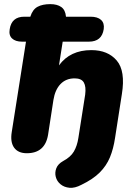

<svg xmlns="http://www.w3.org/2000/svg" viewBox="-20 -734 667 931"><path d="M375 162Q343 179 317 176.5Q291 174 273.5 159.5Q256 145 250.5 124Q245 103 253 82Q261 61 286 47Q322 28 338 1Q354 -26 360 -65L393 -275Q398 -314 386.5 -334Q375 -354 342 -354Q300 -354 273.5 -326.5Q247 -299 239 -249L213 -80Q198 9 110 9Q68 9 48.5 -18Q29 -45 37 -94L106 -532H87Q55 -532 38.5 -547.5Q22 -563 27 -592Q36 -653 98 -653H127Q138 -688 162 -701Q186 -714 224 -714Q257 -714 277 -700Q297 -686 300 -653H419Q453 -653 470 -637.5Q487 -622 483 -593Q474 -532 411 -532H284L266 -417Q320 -491 423 -491Q503 -491 546 -440.5Q589 -390 571 -278L538 -66Q530 -12 513 29Q496 70 463.5 102.5Q431 135 375 162Z"/></svg>

Font: Nunito Black
Style: Italic
Weight: 900
Italic angle: -9°
Designer: Vernon Adams
Foundry: Vernon Adams
Version: Version 3.601; ttfautohint (v1.8.2.53-6de2)